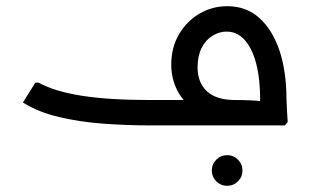

<svg xmlns="http://www.w3.org/2000/svg" viewBox="-20 -405 1003 620"><path d="M467 0Q392 0 315.5 -5.5Q239 -11 171 -27Q103 -43 54 -74L94 -138H105Q155 -110 243 -96Q331 -82 467 -82H742Q765 -82 788 -81Q811 -80 826 -78Q841 -76 841 -76L820 -73Q820 -77 820 -80.5Q820 -84 820 -88Q819 -190 790 -246.5Q761 -303 712 -303Q688 -303 666 -289.5Q644 -276 631 -250Q618 -224 618 -188Q618 -138 648.5 -110Q679 -82 740 -82V-21Q666 -21 620.5 -45.5Q575 -70 554 -110Q533 -150 533 -196Q533 -251 557.5 -293.5Q582 -336 623.5 -360.5Q665 -385 714 -385Q776 -385 818.5 -346Q861 -307 883 -240Q905 -173 905 -86Q906 -64 907 -43.5Q908 -23 909 -11L900 0ZM713 195Q693 195 678.5 180.5Q664 166 664 146Q664 125 678.5 110.5Q693 96 714 96Q734 96 748.5 110.5Q763 125 763 146Q763 166 748.5 180.5Q734 195 713 195Z"/></svg>

Font: Fustat Medium
Style: Regular
Weight: 500
Designer: Mohamed Gaber, Khaled Hosny, Laura Garcia Mut
Foundry: Kief Type Foundry, Alif Type Foundry, Hard Type Foundry
Version: Version 1.007